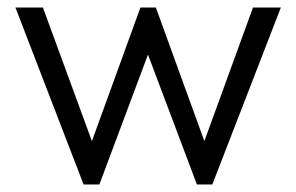

<svg xmlns="http://www.w3.org/2000/svg" viewBox="-20 -490 786 510"><path d="M202 0 21 -470H94L237 -80L211 -79L353 -470H394L536 -79L510 -80L652 -470H726L544 0H503L358 -385H388L244 0Z"/></svg>

Font: Outfit Thin Light
Style: Regular
Weight: 300
Version: Version 1.100;gftools[0.9.27]